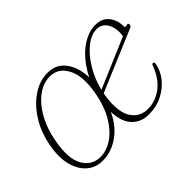

<svg xmlns="http://www.w3.org/2000/svg" viewBox="-89 -650 861 861"><g transform="rotate(-45 341.0 -219.5)"><path d="M274 -446Q320.5 -442 348.8 -402Q377 -362 379 -299.5Q413.5 -368.5 463.5 -407.8Q513.5 -447 565.5 -447Q606.5 -447 628.5 -419.2Q650.5 -391.5 650.5 -352.5Q650.5 -342 662 -346Q675 -350.5 675 -339Q675.5 -331 664.5 -326Q645 -318 613.8 -304.8Q582.5 -291.5 546.5 -276.2Q510.5 -261 476 -246.5Q441.5 -232 414.2 -220.2Q387 -208.5 374 -203Q369.5 -179 368 -155Q364 -83 391.8 -48Q419.5 -13 465 -13Q512.5 -13 553.8 -43.5Q595 -74 617.5 -135Q621 -143.5 626.5 -143.5Q634 -143.5 632.5 -131.5Q627 -96.5 602.5 -64.8Q578 -33 539 -12.8Q500 7.5 450 7.5Q402.5 7.5 371.5 -24Q340.5 -55.5 338 -121.5Q307.5 -56 256 -22.5Q204.5 11 148.5 7.5Q110.5 5.5 81.2 -20.5Q52 -46.5 39.5 -93.8Q27 -141 39 -207.5Q52 -280 87.8 -335.2Q123.5 -390.5 172.2 -420.5Q221 -450.5 274 -446ZM555.5 -429.5Q521.5 -429.5 486 -401.8Q450.5 -374 421.5 -326.8Q392.5 -279.5 378 -221.5Q395.5 -229 425.8 -241.8Q456 -254.5 491.2 -269.8Q526.5 -285 559.8 -299Q593 -313 616.5 -323.5Q618.5 -337 618.5 -347Q618.5 -383.5 601.2 -406.5Q584 -429.5 555.5 -429.5ZM157 -11.5Q197 -9.5 236.2 -34.5Q275.5 -59.5 305.8 -110Q336 -160.5 348.5 -234.5Q364 -323.5 338.5 -373.8Q313 -424 265 -427.5Q221.5 -430.5 181.5 -402.8Q141.5 -375 112 -323Q82.5 -271 70.5 -202Q53.5 -108 80.2 -60.8Q107 -13.5 157 -11.5Z"/></g></svg>

Font: Fraunces 72pt Soft Thin
Style: Italic
Weight: 100
Italic angle: -16°
Version: Version 1.000;[0bf87f6ff]